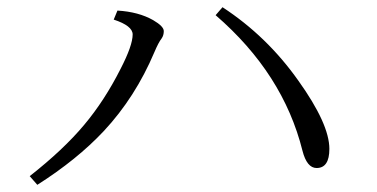

<svg xmlns="http://www.w3.org/2000/svg" viewBox="-20 -621 1040 530"><path d="M62 -134.8Q155.3 -208 212.4 -276.4Q268.6 -343.3 313 -431.2Q346.2 -495.6 346.2 -525.9Q346.2 -549.8 293.9 -566.9L304.2 -591.8Q362.3 -588.4 402.8 -565.4Q432.1 -548.3 432.1 -535.2Q432.1 -523.4 426.3 -515.1Q417.5 -503.9 406.2 -477.1Q353.5 -352.5 266.6 -259.3Q192.4 -180.2 83 -110.8ZM594.2 -601.1Q716.8 -521 803.2 -398.9Q889.2 -278.8 889.2 -210Q889.2 -157.2 854 -157.2Q827.1 -157.2 814.9 -205.1Q761.7 -418 575.2 -579.1Z"/></svg>

Font: I.Ming
Style: Regular
Weight: 400
Designer: Ichiten Fonts Project
Version: Version 5.10 Mar 24, 2018